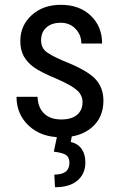

<svg xmlns="http://www.w3.org/2000/svg" viewBox="-20 -558 496 794"><path d="M321.3 -135.3C321.3 -113.4 313.8 -96.1 298.8 -83.3C283.9 -70.4 262 -64 233.4 -64C202.8 -64 179 -72.3 162.1 -88.9C145.2 -105.5 136.2 -128.4 135.3 -157.7H48.3C48.3 -109.2 65.4 -69.2 99.6 -37.6C133.8 -6 178.4 9.8 233.4 9.8C286.5 9.8 328.8 -4 360.4 -31.5C391.9 -59 407.7 -95.7 407.7 -141.6C407.7 -178.4 396.2 -208.7 373 -232.7C349.9 -256.6 306.3 -281.1 242.2 -306.2C201.8 -323.7 176.4 -337.9 165.8 -348.6C155.2 -359.4 149.9 -373.5 149.9 -391.1C149.9 -413.2 157.1 -430.9 171.6 -444.1C186.1 -457.3 206.1 -463.9 231.4 -463.9C256.2 -463.9 276.5 -455.5 292.5 -438.7C308.4 -422 316.4 -401.7 316.4 -377.9H402.3C402.3 -424.8 386.7 -463.2 355.5 -493.2C324.2 -523.1 282.9 -538.1 231.4 -538.1C182.6 -538.1 142.5 -523.8 111.1 -495.4C79.7 -466.9 64 -431.2 64 -388.2C64 -364.1 68.7 -343.3 78.1 -325.9C87.6 -308.5 101.8 -293 120.8 -279.3C139.9 -265.6 172.7 -249.2 219.2 -230C259.3 -212.1 286.3 -196.5 300.3 -183.1C314.3 -169.8 321.3 -153.8 321.3 -135.3ZM277.3 3.9H216.3L202.6 69.3C228.4 72.3 245.5 77.1 254.2 83.7C262.8 90.4 267.1 101.1 267.1 115.7C267.1 147.9 246.3 164.1 204.6 164.1L207.5 216.3C247.9 216.3 278.9 207 300.5 188.5C322.2 169.9 333 145 333 113.8C333 91 327.8 72.3 317.4 57.6C307 43 292 33.5 272.5 29.3Z"/></svg>

Font: Roboto Condensed
Style: Regular
Weight: 400
Designer: Google
Version: Version 2.134; 2016